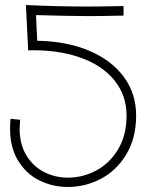

<svg xmlns="http://www.w3.org/2000/svg" viewBox="-20 -706 581 763"><path d="M60 -230Q58 -206 58 -196Q58 -133 84.5 -89Q111 -45 155 -22.5Q199 0 250 0Q309 0 362.5 -28.5Q416 -57 449.5 -113Q483 -169 483 -247Q483 -327 434.5 -387Q386 -447 297 -478Q208 -509 92 -506L83 -686Q208 -680 332 -680Q377 -680 471 -682V-644Q379 -642 334 -642Q263 -642 123 -646L128 -544Q245 -542 334 -504.5Q423 -467 472 -400.5Q521 -334 521 -247Q521 -157 482 -92.5Q443 -28 381 4.5Q319 37 250 37Q189 37 136.5 11Q84 -15 52 -67.5Q20 -120 20 -194Q20 -220 22 -234Z"/></svg>

Font: Vibes
Style: Regular
Weight: 400
Designer: AbdElmomen Kadhim
Version: Version 1.100